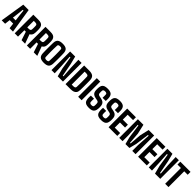

<svg xmlns="http://www.w3.org/2000/svg" viewBox="654 -2884 5072 5072"><g transform="rotate(45 3190.5 -348.0)"><path d="M15.3 0 125.4 -696H326.7L436.6 0H309.6L291 -152.5H161L142.4 0ZM174.6 -259.4H277.4L258 -412.9L239.4 -589.3H211.8L193.2 -412.7Z M500.6 0V-696H678.5Q704.9 -696 737.3 -693Q769.7 -690 800.2 -675.7Q830.6 -661.4 851.3 -628.1Q872 -594.8 874.6 -533.8Q875.6 -518 876 -503.3Q876.4 -488.6 876.4 -473Q876.4 -457.5 876.1 -439.9Q875.8 -422.3 874.6 -400.6Q872.2 -339.9 849.3 -307.4Q826.4 -275 794.5 -259.7L888.9 0H757.2L678.7 -238.5H624.3V0ZM624.3 -346.1H678.4Q700.2 -346.1 715.9 -351Q731.5 -355.9 740.3 -367.1Q749.2 -378.3 750.9 -396.7Q752.4 -410.9 752.9 -430.3Q753.4 -449.8 753.4 -470.2Q753.4 -490.6 752.7 -509.2Q751.9 -527.7 750.9 -540.2Q749.5 -556.3 740.8 -567.3Q732.1 -578.2 716.5 -583.8Q701 -589.3 678.5 -589.3H624.3Z M955.1 0V-696H1133Q1159.4 -696 1191.8 -693Q1224.2 -690 1254.7 -675.7Q1285.1 -661.4 1305.8 -628.1Q1326.5 -594.8 1329.1 -533.8Q1330.1 -518 1330.5 -503.3Q1330.9 -488.6 1330.9 -473Q1330.9 -457.5 1330.6 -439.9Q1330.3 -422.3 1329.1 -400.6Q1326.7 -339.9 1303.8 -307.4Q1280.9 -275 1249 -259.7L1343.4 0H1211.7L1133.2 -238.5H1078.8V0ZM1078.8 -346.1H1132.9Q1154.7 -346.1 1170.4 -351Q1186 -355.9 1194.8 -367.1Q1203.7 -378.3 1205.4 -396.7Q1206.9 -410.9 1207.4 -430.3Q1207.9 -449.8 1207.9 -470.2Q1207.9 -490.6 1207.2 -509.2Q1206.4 -527.7 1205.4 -540.2Q1204 -556.3 1195.3 -567.3Q1186.6 -578.2 1171 -583.8Q1155.5 -589.3 1133 -589.3H1078.8Z M1592.5 8.2Q1490.7 8.2 1445.7 -30.3Q1400.8 -68.9 1398.3 -158.7Q1396.7 -211.6 1396.1 -261.9Q1395.6 -312.2 1395.6 -359.8Q1395.6 -407.3 1396.4 -452Q1397.2 -496.8 1398.3 -538.1Q1400.8 -627.3 1445.7 -665.8Q1490.7 -704.2 1592.5 -704.2Q1694.8 -704.2 1739.1 -665.6Q1783.5 -627 1786.5 -537.3Q1788 -495.3 1788.7 -456Q1789.4 -416.8 1789.5 -379.7Q1789.7 -342.5 1789.5 -306.3Q1789.2 -270.1 1788.4 -233.7Q1787.5 -197.3 1786.5 -159.6Q1783.5 -69.4 1739.3 -30.6Q1695.2 8.2 1592.5 8.2ZM1592.5 -91.1Q1626.9 -91.1 1644.2 -102.2Q1661.5 -113.3 1662 -135.2Q1664.9 -203.9 1665.8 -259.7Q1666.8 -315.4 1666.6 -364.4Q1666.4 -413.5 1665.2 -460.9Q1663.9 -508.3 1662 -559.9Q1661.5 -582.7 1644.8 -593.8Q1628 -605 1592.5 -605Q1558.2 -605 1541.1 -594Q1523.9 -583.1 1522.9 -561.3Q1520.1 -495.9 1518.8 -441.9Q1517.6 -387.9 1517.8 -339.3Q1518.1 -290.6 1519.4 -241.2Q1520.8 -191.8 1522.8 -135.2Q1523.8 -113.5 1540.9 -102.3Q1557.9 -91.1 1592.5 -91.1Z M1875.1 0V-696H2064.3L2120.7 -474.5L2189.6 -106.7H2215.3L2193.7 -404.5L2184.5 -696H2303.8V0H2107.7L2048.3 -230.9L1992.1 -590.1H1964.6L1984.8 -266.2L1994.7 0Z M2399.1 0V-696H2587.1Q2688.7 -696 2735.6 -656.6Q2782.6 -617.3 2784.4 -525.3Q2785.5 -471.3 2786 -414.1Q2786.5 -356.9 2786.2 -296.5Q2785.9 -236 2784.4 -171.8Q2783.1 -102.9 2758.1 -65.8Q2733.2 -28.7 2689.3 -14.3Q2645.5 0 2586.9 0ZM2523.5 -106.8H2586.9Q2623.4 -106.8 2641.3 -119.8Q2659.1 -132.7 2659.6 -157.5Q2661.5 -210.1 2662.2 -259.1Q2662.9 -308 2662.8 -355.1Q2662.8 -402.1 2661.9 -448.7Q2661 -495.2 2659.6 -542.8Q2659.1 -564.9 2639.8 -577.1Q2620.5 -589.3 2587.1 -589.3H2523.5Z M2871.6 0V-696H3000.5V0Z M3276 8.2Q3206.3 8.2 3165.3 -9.3Q3124.3 -26.9 3105.4 -63.9Q3086.5 -100.8 3083.8 -159.5Q3083.2 -184.4 3083.5 -211.8Q3083.8 -239.3 3087.3 -259.3H3204.3Q3202.4 -233.7 3201.7 -212.1Q3201 -190.6 3201.8 -171.9Q3202.5 -153.3 3204.3 -135.8Q3206.5 -113.7 3224 -102.4Q3241.4 -91.1 3275.8 -91.1Q3312.1 -91.1 3327.8 -102.7Q3343.5 -114.3 3345.1 -137.4Q3347.6 -165.9 3347.6 -185Q3347.5 -204.2 3345.1 -229.3Q3343.3 -252.1 3331.9 -266.7Q3320.5 -281.3 3291.7 -287.4L3215 -303.8Q3164.2 -314.7 3135.5 -336.4Q3106.9 -358.1 3094.5 -390.3Q3082.1 -422.5 3080.6 -465.1Q3080.1 -484.5 3080.2 -502.1Q3080.3 -519.6 3080.8 -537.9Q3083.3 -597.4 3102.9 -634Q3122.4 -670.6 3164.3 -687.4Q3206.2 -704.2 3275.8 -704.2Q3373.6 -704.2 3417.9 -665.5Q3462.1 -626.9 3466.6 -537.8Q3467.1 -530.4 3466.9 -509.9Q3466.7 -489.4 3466.1 -468.1Q3465.5 -446.8 3465 -437.4H3345.4Q3346.9 -466.8 3347.2 -486Q3347.5 -505.3 3347 -522.1Q3346.5 -538.9 3345.4 -560.5Q3344.7 -582.5 3327 -593.7Q3309.4 -605 3275.6 -605Q3239.7 -605 3223.8 -593.5Q3208 -582 3205.3 -561.9Q3202.5 -540.2 3202.4 -514.9Q3202.3 -489.6 3205.3 -463.5Q3207.5 -444.7 3219.6 -430Q3231.6 -415.3 3261.4 -409.2L3329.4 -395.3Q3378.9 -385.5 3409.6 -365.2Q3440.2 -344.8 3454.7 -311.6Q3469.2 -278.4 3470.5 -229.4Q3471.1 -212 3471.1 -202.1Q3471.1 -192.3 3470.8 -183.1Q3470.6 -174 3469.6 -157.9Q3466 -98.4 3445.6 -61.8Q3425.2 -25.2 3383.9 -8.5Q3342.6 8.2 3276 8.2Z M3732 8.2Q3662.3 8.2 3621.3 -9.3Q3580.3 -26.9 3561.4 -63.9Q3542.5 -100.8 3539.8 -159.5Q3539.2 -184.4 3539.5 -211.8Q3539.8 -239.3 3543.3 -259.3H3660.3Q3658.4 -233.7 3657.7 -212.1Q3657 -190.6 3657.8 -171.9Q3658.5 -153.3 3660.3 -135.8Q3662.5 -113.7 3680 -102.4Q3697.4 -91.1 3731.8 -91.1Q3768.1 -91.1 3783.8 -102.7Q3799.5 -114.3 3801.1 -137.4Q3803.6 -165.9 3803.6 -185Q3803.5 -204.2 3801.1 -229.3Q3799.3 -252.1 3787.9 -266.7Q3776.5 -281.3 3747.7 -287.4L3671 -303.8Q3620.2 -314.7 3591.5 -336.4Q3562.9 -358.1 3550.5 -390.3Q3538.1 -422.5 3536.6 -465.1Q3536.1 -484.5 3536.2 -502.1Q3536.3 -519.6 3536.8 -537.9Q3539.3 -597.4 3558.9 -634Q3578.4 -670.6 3620.3 -687.4Q3662.2 -704.2 3731.8 -704.2Q3829.6 -704.2 3873.9 -665.5Q3918.1 -626.9 3922.6 -537.8Q3923.1 -530.4 3922.9 -509.9Q3922.7 -489.4 3922.1 -468.1Q3921.5 -446.8 3921 -437.4H3801.4Q3802.9 -466.8 3803.2 -486Q3803.5 -505.3 3803 -522.1Q3802.5 -538.9 3801.4 -560.5Q3800.7 -582.5 3783 -593.7Q3765.4 -605 3731.6 -605Q3695.7 -605 3679.8 -593.5Q3664 -582 3661.3 -561.9Q3658.5 -540.2 3658.4 -514.9Q3658.3 -489.6 3661.3 -463.5Q3663.5 -444.7 3675.6 -430Q3687.6 -415.3 3717.4 -409.2L3785.4 -395.3Q3834.9 -385.5 3865.6 -365.2Q3896.2 -344.8 3910.7 -311.6Q3925.2 -278.4 3926.5 -229.4Q3927.1 -212 3927.1 -202.1Q3927.1 -192.3 3926.8 -183.1Q3926.6 -174 3925.6 -157.9Q3922 -98.4 3901.6 -61.8Q3881.2 -25.2 3839.9 -8.5Q3798.6 8.2 3732 8.2Z M4007.6 0V-696H4332.9V-589.3H4132V-407.3H4321.8V-300.6H4132V-106.8H4332.9V0Z M4406.1 0V-696H4613.5L4675 -429.3L4700 -107.5H4723.2L4748.2 -430.3L4808.5 -696H5015.4V0H4892.6V-212.9L4915.2 -589.3H4888.7L4837.1 -204.4L4784.8 -0.5H4637.7L4585.7 -204.4L4533 -589.3H4508.1L4529.7 -212.9V0Z M5110.6 0V-696H5435.9V-589.3H5235V-407.3H5424.8V-300.6H5235V-106.8H5435.9V0Z M5509.1 0V-696H5698.3L5754.7 -474.5L5823.6 -106.7H5849.3L5827.7 -404.5L5818.5 -696H5937.8V0H5741.7L5682.3 -230.9L5626.1 -590.1H5598.6L5618.8 -266.2L5628.7 0Z M6121.3 0V-589.3H5992.5V-696H6373.8V-589.3H6245V0Z"/></g></svg>

Font: Big Shoulders Text SC Thin
Style: Regular
Weight: 100
Designer: Patric King
Foundry: XO Type Co
Version: Version 2.002